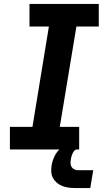

<svg xmlns="http://www.w3.org/2000/svg" viewBox="-20 -755 540 970"><path d="M30 0V-114H144L227 -621H129V-735H479V-621H366L282 -114H380V0ZM361 195Q344 195 327.5 193Q311 191 295.5 185Q280 179 267.5 168.5Q255 158 247.5 144Q240 130 239 113Q238 96 241 79Q245 56 256 33.5Q267 11 285.5 -5Q304 -21 328 -28Q352 -35 375 -35L369 0Q361 0 355.5 6.5Q350 13 346.5 20.5Q343 28 341 35.5Q339 43 338 50Q336 61 336.5 71Q337 81 342 89Q347 97 356.5 101Q366 105 376 105H451L436 195Z"/></svg>

Font: Iosevka Curly Slab HvObl
Style: Regular
Weight: 900
Italic angle: -9°
Monospace: yes
Designer: Belleve Invis
Foundry: Belleve Invis
Version: Version 11.1.0; ttfautohint (v1.8.3)